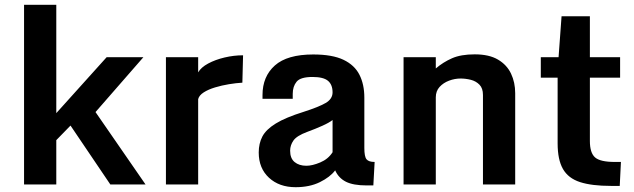

<svg xmlns="http://www.w3.org/2000/svg" viewBox="-20 -760 2613 791"><path d="M79.1 -740.2H211.9V-293.9L419.4 -524.4H570.8L373.5 -298.3L579.6 0H434.6L270.5 -242.7L211.9 -182.6V0H79.1Z M663.6 -524.4H796.4V-461.9Q808.1 -482.4 837.6 -498.3Q867.2 -514.2 905.3 -523.2Q943.4 -532.2 981.4 -532.2L978.5 -419.4Q953.1 -418 923.3 -413.1Q893.6 -408.2 866 -399.9Q838.4 -391.6 819.3 -379.4Q800.3 -367.2 796.4 -351.6V0H663.6Z M1197.8 11.2Q1130.4 11.2 1088.1 -27.8Q1045.9 -66.9 1045.9 -131.8Q1045.9 -168.9 1061 -197.8Q1076.2 -226.6 1116.2 -251.2Q1156.2 -275.9 1231 -299.3Q1292 -318.8 1321 -335.4Q1350.1 -352.1 1350.1 -379.4Q1350.1 -411.1 1331.3 -427Q1312.5 -442.9 1267.6 -442.9Q1217.8 -442.9 1201.9 -423.3Q1186 -403.8 1186 -373.5V-353H1061.5V-368.7Q1061.5 -444.8 1112.3 -490.2Q1163.1 -535.6 1270.5 -535.6Q1349.1 -535.6 1395 -513.7Q1440.9 -491.7 1460.9 -451.9Q1481 -412.1 1481 -357.9V-150.4Q1481 -114.7 1490 -103.8Q1499 -92.8 1523.4 -92.8L1518.1 3.9H1490.2Q1435.5 3.9 1405.3 -11.2Q1375 -26.4 1360.8 -58.1Q1339.8 -30.3 1297.6 -9.5Q1255.4 11.2 1197.8 11.2ZM1242.2 -77.1Q1266.6 -77.1 1299.3 -90.8Q1332 -104.5 1350.1 -132.8V-265.6Q1336.9 -254.9 1308.1 -241.9Q1279.3 -229 1246.1 -216.8Q1202.6 -200.7 1189 -181.2Q1175.3 -161.6 1175.3 -139.2Q1175.3 -107.4 1193.8 -92.3Q1212.4 -77.1 1242.2 -77.1Z M1642.6 -524.4H1775.4V-478Q1805.7 -503.9 1842.3 -520Q1878.9 -536.1 1936 -536.1Q1995.1 -536.1 2031.7 -514.4Q2068.4 -492.7 2085.4 -456.5Q2102.5 -420.4 2102.5 -376V0H1969.7V-368.7Q1969.7 -396.5 1955.3 -411.1Q1940.9 -425.8 1919.7 -431.2Q1898.4 -436.5 1877.4 -436.5Q1853.5 -436.5 1830.1 -427.7Q1806.6 -418.9 1791 -401.9Q1775.4 -384.8 1775.4 -358.9V0H1642.6Z M2277.3 -169.4V-439.9H2208V-524.4H2281.2L2293.5 -692.9H2410.2V-524.4H2534.7V-439.9H2410.2V-179.2Q2410.2 -130.4 2431.4 -111.6Q2452.6 -92.8 2512.7 -92.8H2538.1L2533.2 5.9H2497.1Q2418 5.9 2369.6 -9.8Q2321.3 -25.4 2299.3 -63.7Q2277.3 -102.1 2277.3 -169.4Z"/></svg>

Font: Monda
Style: Bold
Weight: 700
Designer: Vernon Adams
Foundry: Vernon Adams
Version: Version 2.100; ttfautohint (v1.8.3)